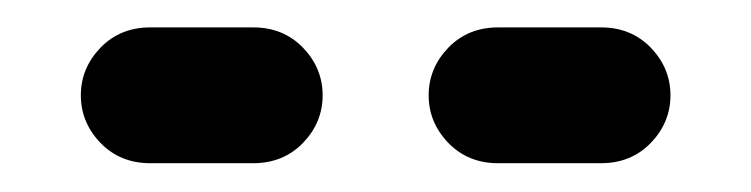

<svg xmlns="http://www.w3.org/2000/svg" viewBox="-20 -881 540 138"><path d="M87.9 -763.7H162.1Q183.6 -763.7 197.8 -778.3Q211.9 -793 211.9 -812.5Q211.9 -832 197.8 -846.7Q183.6 -861.3 162.1 -861.3H87.9Q66.4 -861.3 52.2 -846.7Q38.1 -832 38.1 -812.5Q38.1 -793 52.2 -778.3Q66.4 -763.7 87.9 -763.7ZM337.9 -763.7H412.1Q433.6 -763.7 447.8 -778.3Q461.9 -793 461.9 -812.5Q461.9 -832 447.8 -846.7Q433.6 -861.3 412.1 -861.3H337.9Q316.4 -861.3 302.2 -846.7Q288.1 -832 288.1 -812.5Q288.1 -793 302.2 -778.3Q316.4 -763.7 337.9 -763.7Z"/></svg>

Font: Workbench
Style: Regular
Weight: 400
Designer: Jens Kutilek
Foundry: Jens Kutilek
Version: Version 2.001